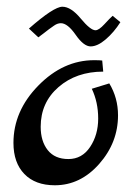

<svg xmlns="http://www.w3.org/2000/svg" viewBox="-20 -545 391 571"><path d="M305 -297Q331 -254 331 -202Q331 -121 275 -57.5Q219 6 143 6Q85 6 52.5 -27.5Q20 -61 20 -120Q20 -215 94 -290.5Q168 -366 260 -366Q277 -366 284 -365L287 -332Q207 -332 154 -286Q101 -240 101 -168Q101 -125 122 -98.5Q143 -72 183.5 -72Q224 -72 248 -108Q272 -144 272 -192.5Q272 -241 253 -281ZM315 -498 338 -479Q319 -449 294.5 -428Q270 -407 249.5 -407Q229 -407 205 -441.5Q181 -476 161 -476Q151 -476 141 -469Q131 -462 125.5 -458Q120 -454 110 -446Q100 -438 94 -434L66 -460Q140 -525 165.5 -525Q191 -525 220 -490Q249 -455 264 -455Q274 -455 290.5 -473Q307 -491 315 -498Z"/></svg>

Font: Marck Script
Style: Regular
Weight: 400
Designer: Denis Masharov, Marck Fogel
Foundry: Denis Masharov
Version: Version 1.002